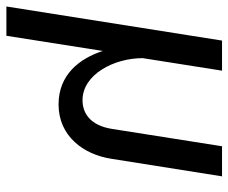

<svg xmlns="http://www.w3.org/2000/svg" viewBox="-84 -463 715 601"><g transform="rotate(90 273.5 -162.5)"><path d="M100 -500 -6.7 175H85L132.5 -126.7C155.8 -55 205.8 11.7 300 11.7C399.2 11.7 456.7 -66.7 470 -153.3L525 -500H430.8L376.7 -156.7C365.8 -85.8 325.8 -63.3 286.7 -63.3C206.7 -63.3 155 -160.8 155 -251.7L194.2 -500Z"/></g></svg>

Font: Boon Medium
Style: Italic
Weight: 500
Italic angle: -9°
Designer: Sungsit Sawaiwan
Foundry: FontUni
Version: Version 3.0